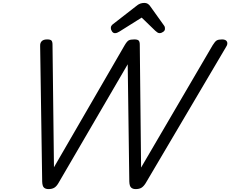

<svg xmlns="http://www.w3.org/2000/svg" viewBox="-20 -1286 1583 1320"><path d="M313 14Q294 14 282.5 4Q271 -6 270 -38L256 -970Q255 -991 267 -1003Q279 -1015 304 -1015Q327 -1015 334 -1007Q341 -999 341 -979L351 -136L837 -975Q853 -1002 865 -1008.5Q877 -1015 903 -1015Q926 -1015 933.5 -1007Q941 -999 941 -979L950 -134L1442 -975Q1458 -1001 1470 -1008Q1482 -1015 1507 -1015Q1533 -1015 1540.5 -999.5Q1548 -984 1534 -963L981 -26Q967 -4 952 5Q937 14 912 14Q893 14 881.5 3.5Q870 -7 869 -38L858 -844L381 -26Q368 -4 352.5 5Q337 14 313 14ZM770 -1058Q758 -1058 750 -1070Q742 -1082 742 -1093Q742 -1103 745.5 -1108Q749 -1113 753 -1117L915 -1243Q930 -1256 943.5 -1261Q957 -1266 973 -1266Q986 -1266 996.5 -1259.5Q1007 -1253 1015 -1240L1108 -1110Q1113 -1103 1113.5 -1097.5Q1114 -1092 1114 -1087Q1114 -1075 1101 -1066.5Q1088 -1058 1079 -1058Q1069 -1058 1062 -1063Q1055 -1068 1047 -1075L954 -1165L801 -1069Q794 -1065 786.5 -1061.5Q779 -1058 770 -1058Z"/></svg>

Font: Playwrite RO
Style: Regular
Weight: 400
Designer: Veronika Burian, José Scaglione
Foundry: TypeTogether
Version: Version 1.002